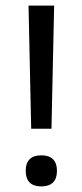

<svg xmlns="http://www.w3.org/2000/svg" viewBox="-20 -659 296 689"><path d="M164.7 -197H91.9L82.4 -639H174.3ZM128 9.9Q100 9.9 86.2 -4.3Q72.4 -18.5 72.4 -44.2V-47.7Q72.4 -73.3 86.2 -87.5Q100 -101.6 128 -101.6Q156.3 -101.6 170.3 -87.5Q184.3 -73.3 184.3 -47.7V-44.2Q184.3 -18.5 170.3 -4.3Q156.3 9.9 128 9.9Z"/></svg>

Font: Anek Gurmukhi Medium SemiExpanded
Style: Regular
Weight: 500
Width: 6
Version: Version 1.003